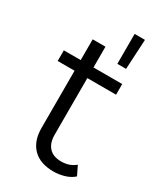

<svg xmlns="http://www.w3.org/2000/svg" viewBox="-192 -841 791 924"><g transform="rotate(30 203.0 -379.5)"><path d="M265 4.7Q191 4.7 151 -35.4Q111.1 -75.5 111.1 -148.4V-640.8H182.1V-152.2Q182.1 -105.7 205.4 -80.7Q228.7 -55.7 272.8 -55.7Q319.7 -55.7 350.9 -82.6L375.6 -31.7Q355.4 -13.3 325.6 -4.3Q295.8 4.7 265 4.7ZM17.3 -466.3V-525.5H341.8V-466.3ZM272.9 -598V-764.3H330.3L321.4 -598Z"/></g></svg>

Font: Montserrat Thin
Style: Regular
Weight: 100
Designer: Julieta Ulanovsky
Foundry: Julieta Ulanovsky
Version: Version 9.000